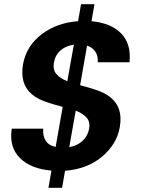

<svg xmlns="http://www.w3.org/2000/svg" viewBox="-20 -808 694 915"><path d="M210.9 86.9 225.1 4.9Q127.4 -2.9 75 -54.9Q22.5 -106.9 36.1 -194.8H186Q183.1 -159.7 198 -137Q212.9 -114.3 245.1 -107.9L278.8 -298.8Q199.7 -319.3 166.5 -335.9Q88.9 -375.5 86.4 -456.1Q85.4 -477.5 89.8 -502Q105.5 -588.9 178 -644.3Q250.5 -699.7 352.1 -707L366.2 -788.1H430.2L416 -707Q509.8 -698.2 557.9 -648.2Q606 -598.1 597.2 -511.2H445.8Q448.2 -540 435.1 -560.8Q421.9 -581.5 395 -590.8L361.8 -401.9Q440.9 -381.3 473.1 -365.2Q550.3 -326.7 554.2 -249Q555.2 -227.1 550.8 -201.2Q536.6 -120.6 466.3 -61.5Q396 -2.4 290 5.9L275.9 86.9ZM404.8 -194.8Q410.2 -227.1 393.3 -246.8Q376.5 -266.6 340.8 -280.8L310.1 -106.9Q348.6 -113.3 373.8 -137Q398.9 -160.6 404.8 -194.8ZM236.8 -508.8Q231.4 -476.1 248.3 -455.6Q265.1 -435.1 300.8 -420.9L332 -595.2Q293.9 -589.8 268.6 -567.9Q243.2 -545.9 236.8 -508.8Z"/></svg>

Font: SVN-Poppins SemiBold
Style: Italic
Weight: 600
Italic angle: -10°
Designer: Ninad Kale (Devanagari), Jonny Pinhorn (Latin)
Foundry: Indian Type Foundry
Version: Version 3.002 2017